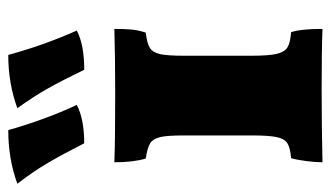

<svg xmlns="http://www.w3.org/2000/svg" viewBox="-190 -611 801 465"><g transform="rotate(-90 210.5 -378.5)"><path d="M60 -74Q85 -76 96 -83Q107 -90 111 -109Q115 -128 115 -170V-333Q115 -374 111 -391Q107 -408 96.5 -415Q86 -422 59 -426Q50 -456 50 -502Q106 -500 216 -500Q301 -500 373 -502Q373 -478 371.5 -461Q370 -444 364 -426Q338 -423 327 -416Q316 -409 312 -391.5Q308 -374 308 -333V-170Q308 -128 312.5 -109Q317 -90 328 -83Q339 -76 365 -74Q373 -51 373 2Q323 0 227 0Q136 0 50 2Q50 -15 53 -38Q56 -61 60 -74ZM-2 -737Q58 -759 128 -759Q138 -722 154.5 -676.5Q171 -631 189 -593Q154 -575 96 -575Q69 -628 48.5 -663Q28 -698 -2 -737ZM181 -737Q241 -759 310 -759Q333 -674 369 -593Q335 -575 274 -575Q248 -629 228.5 -663.5Q209 -698 181 -737Z"/></g></svg>

Font: Vollkorn SC Black
Style: Regular
Weight: 900
Designer: Friedrich Althausen
Foundry: Friedrich Althausen
Version: Version 4.015